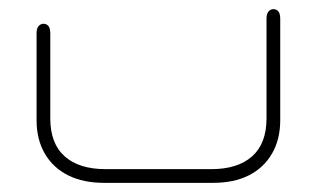

<svg xmlns="http://www.w3.org/2000/svg" viewBox="-20 -400 693 420"><path d="M446 0H208Q162 0 129 -16.5Q96 -33 78 -64Q60 -95 60 -137V-327Q60 -338 64.5 -343Q69 -348 75 -348Q82 -348 86 -343Q90 -338 90 -327V-141Q90 -86 121.5 -58Q153 -30 211 -30H442Q500 -30 531.5 -58Q563 -86 563 -141V-359Q563 -370 567.5 -375Q572 -380 578 -380Q585 -380 589 -375Q593 -370 593 -359V-137Q593 -95 575 -64Q557 -33 524.5 -16.5Q492 0 446 0Z"/></svg>

Font: Beiruti ExtraLight
Style: Regular
Weight: 250
Designer: Arlette Boutros
Foundry: Boutros
Version: Version 1.41